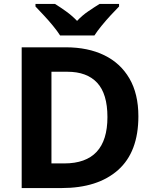

<svg xmlns="http://www.w3.org/2000/svg" viewBox="-20 -954 780 974"><path d="M682 -364Q682 -183 579 -91.5Q476 0 292 0H90V-714H314Q426 -714 508.5 -674Q591 -634 636.5 -556Q682 -478 682 -364ZM525 -360Q525 -478 473 -534Q421 -590 322 -590H241V-125H306Q525 -125 525 -360ZM285 -774Q271 -796 248.5 -823.5Q226 -851 202 -876.5Q178 -902 160 -921V-934H259Q285 -918 315 -896.5Q345 -875 371 -848Q396 -875 427.5 -896.5Q459 -918 485 -934H584V-921Q566 -903 542 -877Q518 -851 495.5 -823.5Q473 -796 459 -774Z"/></svg>

Font: Noto Sans
Style: Bold
Weight: 700
Designer: Monotype Design Team
Foundry: Monotype Imaging Inc.
Version: Version 2.000;GOOG;noto-source:20170915:90ef993387c0; ttfaut